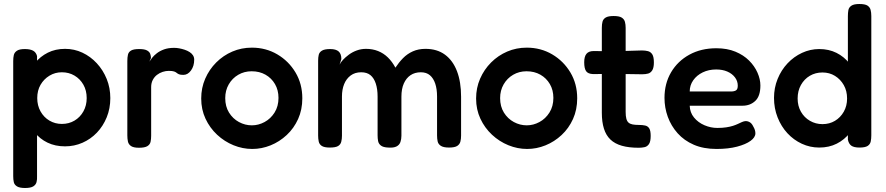

<svg xmlns="http://www.w3.org/2000/svg" viewBox="-20 -728 4423 959"><path d="M305 3Q256 3 217.5 -15.5Q179 -34 152.5 -67.5Q126 -101 112.5 -145Q99 -189 99 -240Q100 -291 114 -335.5Q128 -380 154.5 -413Q181 -446 219 -465Q257 -484 305 -484Q351 -484 391.5 -465Q432 -446 463.5 -412Q495 -378 513 -333.5Q531 -289 531 -238Q531 -186 513 -142Q495 -98 464 -65.5Q433 -33 392 -15Q351 3 305 3ZM105 211Q78 211 65 203Q52 195 49 182Q46 169 46 152V-423Q46 -440 49 -453Q52 -466 64.5 -474.5Q77 -483 104 -483Q130 -483 145 -475Q160 -467 165 -448V151Q166 168 162.5 181.5Q159 195 146 203Q133 211 105 211ZM289 -109Q324 -109 352 -125.5Q380 -142 396.5 -171.5Q413 -201 413 -238Q413 -276 396.5 -305Q380 -334 352 -350.5Q324 -367 289 -367Q255 -367 227 -350Q199 -333 182.5 -304.5Q166 -276 166 -238Q166 -201 182.5 -171.5Q199 -142 227 -125.5Q255 -109 289 -109Z M674 10Q647 10 634.5 1.5Q622 -7 619 -21Q616 -35 616 -52V-423Q616 -441 619 -454.5Q622 -468 634.5 -475.5Q647 -483 675 -483Q702 -483 714.5 -476Q727 -469 730.5 -458.5Q734 -448 734 -438L726 -420Q731 -428 740 -439.5Q749 -451 764 -462.5Q779 -474 800 -481.5Q821 -489 850 -489Q862 -489 875.5 -486.5Q889 -484 902.5 -479.5Q916 -475 927 -468Q938 -461 944 -451.5Q950 -442 950 -430Q950 -398 934 -376Q918 -354 896 -354Q881 -354 874 -357Q867 -360 862.5 -364Q858 -368 849.5 -371Q841 -374 823 -374Q808 -374 792.5 -369Q777 -364 764 -354Q751 -344 743 -328.5Q735 -313 735 -293V-50Q735 -33 732 -19.5Q729 -6 716 2Q703 10 674 10Z M1240 16Q1192 16 1146.5 -2.5Q1101 -21 1064.5 -55Q1028 -89 1006.5 -135Q985 -181 985 -236Q985 -289 1005 -335Q1025 -381 1060 -416Q1095 -451 1140.5 -470.5Q1186 -490 1238 -490Q1308 -490 1365 -456.5Q1422 -423 1456 -366Q1490 -309 1490 -237Q1490 -180 1469 -133.5Q1448 -87 1412 -53.5Q1376 -20 1331.5 -2Q1287 16 1240 16ZM1238 -102Q1271 -102 1301.5 -118.5Q1332 -135 1351.5 -166Q1371 -197 1371 -239Q1371 -278 1353.5 -308Q1336 -338 1306 -355Q1276 -372 1237 -372Q1200 -372 1170 -354.5Q1140 -337 1122.5 -306.5Q1105 -276 1105 -238Q1105 -196 1124 -165.5Q1143 -135 1173.5 -118.5Q1204 -102 1238 -102Z M1627 9Q1600 9 1587.5 1Q1575 -7 1572 -21Q1569 -35 1569 -51V-425Q1569 -441 1572 -454Q1575 -467 1588 -475Q1601 -483 1629 -483Q1658 -483 1671.5 -471Q1685 -459 1685 -433L1676 -405Q1681 -416 1693 -429Q1705 -442 1722.5 -455Q1740 -468 1762 -476Q1784 -484 1808 -484Q1841 -484 1868.5 -473Q1896 -462 1917.5 -441Q1939 -420 1955 -390Q1972 -416 1993 -437.5Q2014 -459 2042 -471.5Q2070 -484 2105 -484Q2163 -484 2202.5 -455Q2242 -426 2262.5 -372.5Q2283 -319 2283 -245V-51Q2283 -34 2279.5 -20.5Q2276 -7 2263.5 1Q2251 9 2223 9Q2195 9 2182 0.5Q2169 -8 2166 -21.5Q2163 -35 2163 -52V-246Q2163 -283 2154 -310Q2145 -337 2127.5 -352Q2110 -367 2082 -367Q2052 -367 2030.5 -352.5Q2009 -338 1997 -311Q1985 -284 1985 -245V-50Q1985 -33 1980 -18.5Q1975 -4 1960.5 3.5Q1946 11 1919 9Q1894 8 1882.5 -1Q1871 -10 1868.5 -23.5Q1866 -37 1866 -52V-246Q1866 -283 1857 -310.5Q1848 -338 1830.5 -352.5Q1813 -367 1784 -367Q1753 -367 1731.5 -351Q1710 -335 1699 -308Q1688 -281 1688 -246V-50Q1688 -34 1684.5 -20Q1681 -6 1668.5 1.5Q1656 9 1627 9Z M2613 16Q2565 16 2519.5 -2.5Q2474 -21 2437.5 -55Q2401 -89 2379.5 -135Q2358 -181 2358 -236Q2358 -289 2378 -335Q2398 -381 2433 -416Q2468 -451 2513.5 -470.5Q2559 -490 2611 -490Q2681 -490 2738 -456.5Q2795 -423 2829 -366Q2863 -309 2863 -237Q2863 -180 2842 -133.5Q2821 -87 2785 -53.5Q2749 -20 2704.5 -2Q2660 16 2613 16ZM2611 -102Q2644 -102 2674.5 -118.5Q2705 -135 2724.5 -166Q2744 -197 2744 -239Q2744 -278 2726.5 -308Q2709 -338 2679 -355Q2649 -372 2610 -372Q2573 -372 2543 -354.5Q2513 -337 2495.5 -306.5Q2478 -276 2478 -238Q2478 -196 2497 -165.5Q2516 -135 2546.5 -118.5Q2577 -102 2611 -102Z M3170 10Q3121 10 3086 0Q3051 -10 3029 -31Q3007 -52 2996.5 -85.5Q2986 -119 2986 -165V-589Q2986 -607 2989.5 -620Q2993 -633 3005.5 -640.5Q3018 -648 3045 -648Q3073 -648 3085.5 -640Q3098 -632 3101.5 -618.5Q3105 -605 3105 -589V-169Q3105 -148 3108.5 -135Q3112 -122 3119.5 -115.5Q3127 -109 3139.5 -106.5Q3152 -104 3170 -104Q3189 -104 3202.5 -101Q3216 -98 3223 -86.5Q3230 -75 3230 -49Q3230 -21 3221.5 -8.5Q3213 4 3199.5 7Q3186 10 3170 10ZM2945 -473 3048 -472 3186 -476Q3203 -476 3216.5 -472.5Q3230 -469 3238 -456.5Q3246 -444 3246 -416Q3246 -390 3238 -377Q3230 -364 3217 -360.5Q3204 -357 3187 -357L3053 -359L2942 -358Q2917 -359 2907.5 -372.5Q2898 -386 2898 -417Q2898 -446 2909.5 -459.5Q2921 -473 2945 -473Z M3559 16Q3494 16 3445.5 -5Q3397 -26 3364.5 -62.5Q3332 -99 3315.5 -144.5Q3299 -190 3299 -239Q3299 -311 3332 -367Q3365 -423 3423.5 -455Q3482 -487 3558 -487Q3612 -487 3653 -470Q3694 -453 3721.5 -425.5Q3749 -398 3763.5 -365Q3778 -332 3778 -301Q3778 -248 3752.5 -224Q3727 -200 3689 -200H3425Q3426 -166 3446.5 -141Q3467 -116 3498.5 -102.5Q3530 -89 3563 -89Q3588 -89 3607.5 -92Q3627 -95 3641 -99.5Q3655 -104 3665.5 -109Q3676 -114 3685 -118Q3694 -122 3702 -123Q3713 -124 3724 -118Q3735 -112 3742 -97Q3748 -87 3750.5 -78.5Q3753 -70 3753 -62Q3753 -42 3729 -24.5Q3705 -7 3661.5 4.5Q3618 16 3559 16ZM3425 -271H3630Q3647 -271 3656 -276.5Q3665 -282 3665 -300Q3665 -323 3651 -341.5Q3637 -360 3613 -370.5Q3589 -381 3557 -381Q3520 -381 3490 -366.5Q3460 -352 3442.5 -327Q3425 -302 3425 -271Z M4072 9Q4026 9 3985 -10Q3944 -29 3913 -62.5Q3882 -96 3864 -141.5Q3846 -187 3846 -239Q3846 -289 3864 -333.5Q3882 -378 3913.5 -411.5Q3945 -445 3986 -464Q4027 -483 4072 -483Q4120 -483 4158 -464Q4196 -445 4222.5 -411.5Q4249 -378 4263 -333.5Q4277 -289 4278 -238Q4278 -187 4264.5 -142.5Q4251 -98 4224.5 -64Q4198 -30 4159.5 -10.5Q4121 9 4072 9ZM4088 -108Q4123 -108 4150.5 -124.5Q4178 -141 4194.5 -170Q4211 -199 4211 -236Q4211 -274 4194.5 -303Q4178 -332 4150.5 -349Q4123 -366 4088 -366Q4053 -366 4025 -349.5Q3997 -333 3980.5 -303.5Q3964 -274 3964 -236Q3964 -199 3980.5 -170Q3997 -141 4025.5 -124.5Q4054 -108 4088 -108ZM4273 9Q4245 9 4232 -0.5Q4219 -10 4215 -31V-647Q4215 -664 4217.5 -677.5Q4220 -691 4232.5 -699.5Q4245 -708 4272 -708Q4301 -708 4313 -700Q4325 -692 4328.5 -678.5Q4332 -665 4332 -648V-52Q4332 -35 4329 -21Q4326 -7 4313.5 1Q4301 9 4273 9Z"/></svg>

Font: Fredoka Light Medium
Style: Regular
Weight: 500
Version: Version 2.001